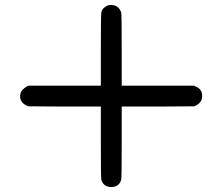

<svg xmlns="http://www.w3.org/2000/svg" viewBox="-20 -637 896 773"><path d="M61 -250Q61 -276 94 -292H386V-436Q386 -581 388 -587Q391 -601 401 -607Q411 -617 427 -617Q457 -617 468 -587Q470 -581 470 -436V-292H762L767 -289Q794 -279 794 -250Q794 -222 762 -209L616 -208H470V-64Q470 81 468 87Q459 116 428 116Q397 116 388 87Q386 81 386 -64V-208H240L94 -209Q61 -221 61 -250Z"/></svg>

Font: MathJax_SansSerif
Style: Bold
Weight: 700
Version: Version 1.1